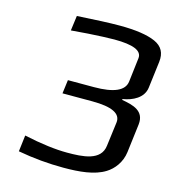

<svg xmlns="http://www.w3.org/2000/svg" viewBox="-101 -744 782 842"><g transform="rotate(15 290.0 -323.0)"><path d="M434 -344 435 -348C479 -355 527 -378 533 -426L548 -547C553 -588 538 -616 502 -632C466 -648 412 -656 340 -656C293 -656 229 -653 147 -648L138 -580C140 -580 165 -582 215 -586C265 -589 304 -591 333 -591C419 -591 460 -574 456 -539L443 -430C438 -387 390 -366 300 -366H182L174 -304H309C399 -304 441 -283 436 -242L422 -133C414 -62 331 -58 260 -58C208 -58 143 -66 64 -83L55 -9C126 4 194 10 262 10C334 10 402 4 450 -26C481 -45 510 -81 516 -129L532 -259C539 -322 486 -335 434 -344Z"/></g></svg>

Font: Gamestation Text
Style: Italic
Weight: 400
Designer: Jonas Hecksher
Foundry: Jonas Hecksher, Playtypeª, e-types AS
Version: Version 1.003